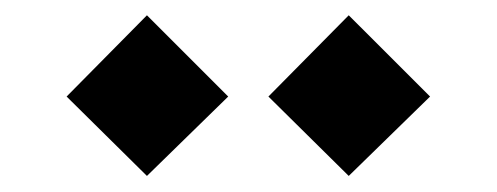

<svg xmlns="http://www.w3.org/2000/svg" viewBox="-20 -992 634 245"><path d="M322.5 -868.8 425 -972.5 528.8 -868.8 425 -767.5ZM167.5 -972.5 271.2 -868.8 167.5 -767.5 65 -868.8Z"/></svg>

Font: Equateur
Style: Regular
Weight: 400
Designer: Ange Degheest & Eugénie Bidaut
Foundry: Velvetyne Type Foundry
Version: Version 1.000;FEAKit 1.0